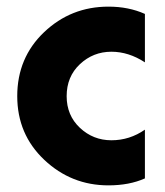

<svg xmlns="http://www.w3.org/2000/svg" viewBox="-20 -547 497 579"><path d="M417 -156V-9Q370 12 307 12Q195 12 113.5 -65Q32 -142 32 -257Q32 -373 113 -450Q194 -527 307 -527Q368 -527 417 -505V-359Q368 -391 316 -391Q261 -391 221 -353.5Q181 -316 181 -257Q181 -199 221 -161.5Q261 -124 316 -124Q371 -124 417 -156Z"/></svg>

Font: Freely
Style: Bold
Weight: 700
Designer: Kris Sowersby
Foundry: Klim Type Foundry
Version: Version 1.006;hotconv 1.0.113;makeotfexe 2.5.65598;200799169